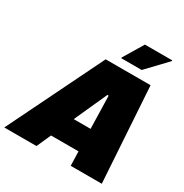

<svg xmlns="http://www.w3.org/2000/svg" viewBox="-258 -1048 1155 1204"><g transform="rotate(30 319.0 -445.5)"><path d="M-59 0 278 -688H603L647 0H422L419 -103H220L174 0ZM292 -263H414L408 -500H399ZM359 -743V-748L445 -891H643V-886L507 -743Z"/></g></svg>

Font: Saira Black
Style: Italic
Weight: 900
Italic angle: -12°
Designer: Hector Gatti with collaboration of the Omnibus-Type team
Foundry: Omnibus-Type
Version: Version 1.100; ttfautohint (v1.8.3)